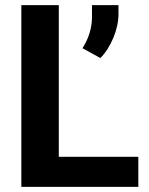

<svg xmlns="http://www.w3.org/2000/svg" viewBox="-20 -731 582 751"><path d="M63.5 0ZM210 -117.7H521V0H63.5V-710.9H210ZM372.6 -503.9 302.7 -542.5Q338.4 -598.6 339.8 -660.6V-710.9H443.4V-676.3Q443.4 -630.9 423.1 -582.5Q402.8 -534.2 372.6 -503.9Z"/></svg>

Font: Roboto
Style: Bold
Weight: 700
Designer: Google
Version: Version 2.134; 2016; ttfautohint (v1.6)